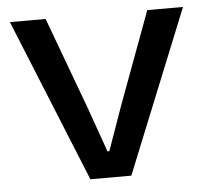

<svg xmlns="http://www.w3.org/2000/svg" viewBox="-44 -575 669 621"><g transform="rotate(-5 291.0 -264.5)"><path d="M225 0 10 -529H126L237 -229L288 -85H294L345 -229L456 -529H572L358 0Z"/></g></svg>

Font: Mona Sans SemiExpanded Medium
Style: Regular
Weight: 500
Width: 6
Designer: Deni Anggara
Foundry: GitHub
Version: Version 2.000